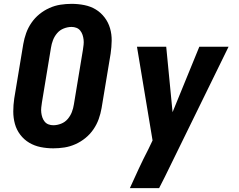

<svg xmlns="http://www.w3.org/2000/svg" viewBox="-20 -763 1240 998"><path d="M257 8Q223 8 191 1.5Q159 -5 132 -21Q105 -37 85.5 -62.5Q66 -88 57.5 -119Q49 -150 49 -183.5Q49 -217 54 -251L101 -534Q106 -563 116 -591Q126 -619 143.5 -644.5Q161 -670 185 -689.5Q209 -709 237 -721.5Q265 -734 294 -738.5Q323 -743 352 -743Q386 -743 418.5 -736.5Q451 -730 477.5 -714Q504 -698 523.5 -672.5Q543 -647 552 -616Q561 -585 560.5 -551.5Q560 -518 555 -484L508 -201Q503 -172 493 -144Q483 -116 465.5 -90.5Q448 -65 424 -45.5Q400 -26 372 -13.5Q344 -1 315 3.5Q286 8 257 8ZM257 -112Q277 -112 297.5 -120Q318 -128 332 -144.5Q346 -161 353.5 -180.5Q361 -200 364 -220L411 -504Q413 -517 414.5 -530.5Q416 -544 414.5 -557Q413 -570 409 -582Q405 -594 397 -604Q389 -614 377 -618.5Q365 -623 352 -623Q332 -623 311.5 -615Q291 -607 277 -590.5Q263 -574 255.5 -554.5Q248 -535 245 -515L198 -231Q196 -218 194.5 -204.5Q193 -191 194.5 -178Q196 -165 200 -153Q204 -141 212 -131Q220 -121 232 -116.5Q244 -112 257 -112ZM807 215H655Q678 164 701.5 113.5Q725 63 751 13L773 -33L692 -520H844L877 -180L1016 -520H1168L837 156Z"/></svg>

Font: Iosevka Aile Heavy
Style: Italic
Weight: 900
Italic angle: -9°
Designer: Belleve Invis
Foundry: Belleve Invis
Version: Version 31.1.0; ttfautohint (v1.8.4)